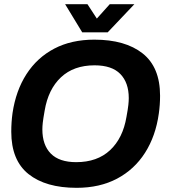

<svg xmlns="http://www.w3.org/2000/svg" viewBox="-20 -888 818 920"><path d="M347 12Q199 12 116.5 -54Q34 -120 34 -257Q34 -302 40 -346Q56 -454 107 -533Q158 -612 240 -655Q322 -698 432 -698Q580 -698 663.5 -632Q747 -566 747 -429Q747 -386 741 -344Q726 -236 675 -156Q624 -76 541 -32Q458 12 347 12ZM345 -111Q446 -111 507.5 -168.5Q569 -226 586 -328Q593 -366 595 -385Q597 -404 597 -418Q597 -492 556.5 -533.5Q516 -575 433 -575Q333 -575 272 -517.5Q211 -460 194 -358Q187 -319 185 -300.5Q183 -282 183 -268Q183 -193 223.5 -152Q264 -111 345 -111ZM374 -733 292 -868H399L444 -799L506 -868H624L496 -733Z"/></svg>

Font: Archivo VF Beta
Style: Italic
Weight: 400
Italic angle: -10°
Designer: Hector Gatti
Foundry: Omnibus-Type
Version: Version 1.002